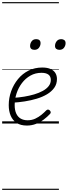

<svg xmlns="http://www.w3.org/2000/svg" viewBox="-20 -1145 628 1780"><path d="M229 19Q171 19 134 -5.5Q97 -30 79 -72.5Q61 -115 61 -170Q61 -237 83.5 -299.5Q106 -362 147 -412Q188 -462 245 -490.5Q302 -519 372 -519Q419 -519 449.5 -505Q480 -491 494 -467Q508 -443 508 -413Q508 -366 483 -331Q458 -296 416 -271Q374 -246 320.5 -230Q267 -214 209.5 -205Q152 -196 97 -193L107 -238Q155 -241 204 -249Q253 -257 297 -270Q341 -283 376 -302Q411 -321 431 -346.5Q451 -372 451 -404Q451 -437 429 -453.5Q407 -470 365 -470Q308 -470 262 -444Q216 -418 183.5 -375Q151 -332 133.5 -279Q116 -226 116 -171Q116 -124 130.5 -92.5Q145 -61 172 -45.5Q199 -30 236 -30Q275 -30 307 -45Q339 -60 364.5 -81Q390 -102 409 -122Q418 -130 426 -129Q434 -128 441 -122Q448 -115 450 -106.5Q452 -98 444 -89Q419 -62 386 -37Q353 -12 313.5 3.5Q274 19 229 19ZM299 -683Q281 -683 270 -692Q259 -701 259 -719Q259 -743 273.5 -762.5Q288 -782 316 -782Q334 -782 345 -773Q356 -764 356 -745Q356 -722 341.5 -702.5Q327 -683 299 -683ZM531 -683Q513 -683 501.5 -692Q490 -701 490 -719Q490 -743 505 -762.5Q520 -782 548 -782Q565 -782 576.5 -773Q588 -764 588 -745Q588 -722 573.5 -702.5Q559 -683 531 -683ZM0 605H526V615H0ZM0 -20H526V0H0ZM0 -505H526V-500H0ZM0 -1125H526V-1115H0Z"/></svg>

Font: Playwrite CU Guides
Style: Regular
Weight: 400
Designer: Veronika Burian, José Scaglione
Foundry: TypeTogether
Version: Version 1.003